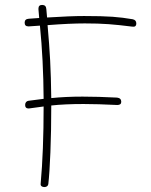

<svg xmlns="http://www.w3.org/2000/svg" viewBox="-20 -765 613 779"><path d="M533 -670Q533 -654 516 -657Q461 -664 420 -667Q379 -670 324 -670Q263 -670 173 -663Q180 -585 183.5 -519.5Q187 -454 188 -367Q246 -373 315 -373Q377 -373 455 -369Q472 -367 472 -352Q472 -339 456 -339Q376 -343 319 -343Q243 -343 188 -337Q188 -233 184.5 -147Q181 -61 176 -18Q175 -12 170.5 -9Q166 -6 160 -6Q153 -6 148.5 -9.5Q144 -13 145 -20Q157 -152 157 -333L98 -325H95Q82 -325 82 -339Q82 -346 85.5 -350.5Q89 -355 95 -356L157 -364Q156 -522 142 -661L98 -658H95Q80 -658 80 -673Q80 -688 97 -689L139 -692L136 -727V-730Q136 -745 151 -745Q167 -745 168 -728L171 -694Q266 -700 321 -700Q395 -700 436.5 -697Q478 -694 518 -687Q533 -684 533 -670Z"/></svg>

Font: Mali ExtraLight
Style: Regular
Weight: 275
Version: Version 1.000; ttfautohint (v1.6)